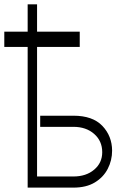

<svg xmlns="http://www.w3.org/2000/svg" viewBox="-20 -856 590 876"><path d="M343.8 -711.6V-642H149.1V-50.8H315Q372.9 -50.8 409.6 -81.9Q446.4 -112.9 446.4 -161.6Q446.4 -212.7 409.6 -245Q372.9 -277.3 315 -277.3H163.4V-328.1H315Q402.7 -328.1 446.9 -281.8Q491.1 -235.4 491.5 -168.7Q491.5 -124.3 471.6 -85.8Q451.7 -47.2 412.6 -23.6Q373.6 0 315 0H106.2V-642H-0.4V-711.6H106.2V-836.3H149.1V-711.6Z"/></svg>

Font: Inter UI Extra Light
Style: Regular
Weight: 200
Designer: Rasmus Andersson
Foundry: rsms
Version: 3.2;8d6f07862